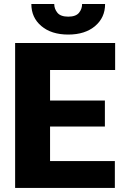

<svg xmlns="http://www.w3.org/2000/svg" viewBox="-20 -922 600 942"><path d="M225.6 -131.8V-301.3H494.6V-428.7H225.6V-578.6H544.9V-710.9H54.2V0H543.5V-131.8ZM382.8 -902.3C382.8 -886.2 377.9 -872.1 367.7 -859.4C357.4 -846.7 339.8 -840.3 314.9 -840.3C290 -840.3 272 -846.7 261.7 -859.4C251.5 -872.1 246.1 -886.2 246.1 -902.3H133.8C133.8 -857.9 149.9 -822.3 182.6 -794.4C215.3 -766.6 259.3 -752.4 314.9 -752.4C370.1 -752.4 414.1 -766.6 446.8 -794.4C479.5 -822.3 495.6 -857.9 495.6 -902.3Z"/></svg>

Font: Vazirmatn Black
Style: Regular
Weight: 900
Designer: Saber Rastikerdar
Foundry: Saber Rastikerdar
Version: Version 33.003